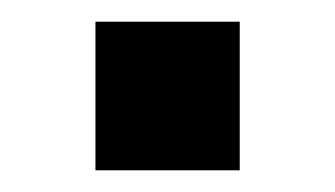

<svg xmlns="http://www.w3.org/2000/svg" viewBox="-20 -157 309 177"><path d="M68 -137V0H201V-137Z"/></svg>

Font: Mission Medium
Style: Regular
Weight: 500
Version: Version 1.000;FEAKit 1.0